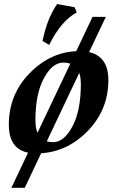

<svg xmlns="http://www.w3.org/2000/svg" viewBox="-20 -729 596 924"><path d="M236.3 -44.9Q288.1 -44.9 328.6 -120.6Q369.1 -196.3 369.1 -325.7Q369.1 -427.7 284.2 -427.7Q231.9 -427.7 191.2 -352.3Q150.4 -276.9 150.4 -149.9Q150.4 -44.9 236.3 -44.9ZM153.8 9.3Q22.5 9.3 22.5 -128.9Q22.5 -276.4 125.5 -379.6Q228.5 -482.9 361.8 -482.9Q501.5 -482.9 501.5 -343.8Q501.5 -197.8 397.9 -94.2Q294.4 9.3 153.8 9.3ZM99.1 174.8H34.7L425.3 -647.9H489.3ZM216.8 -512.7 184.6 -531.7Q207 -641.1 254.9 -709.5L338.9 -694.3L349.6 -669.4Q272.5 -627.4 216.8 -512.7Z"/></svg>

Font: Kelvinch
Style: Bold Italic
Weight: 700
Italic angle: -10°
Designer: Paul James Miller
Foundry: High-Logic / Made with FontCreator
Version: Version 3.30 September 23, 2016